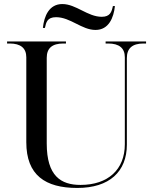

<svg xmlns="http://www.w3.org/2000/svg" viewBox="-20 -919 757 949"><path d="M452 -771C518 -771 542 -832 548 -889H538C532 -860 524 -836 483 -836C413 -836 356 -899 288 -899C223 -899 198 -840 192 -781H202C208 -808 213 -834 257 -834C328 -834 384 -771 452 -771ZM362 10C521 10 607 -71 607 -204V-632C607 -680 634 -704 689 -704H702V-714H502V-704H515C569 -704 597 -681 597 -636V-206C597 -81 514 -5 378 -5C281 -5 211 -49 211 -210V-633C211 -681 238 -704 293 -704H306V-714H15V-704H28C82 -704 110 -681 110 -636V-216C110 -53 204 10 362 10Z"/></svg>

Font: Noto Serif Display
Style: Regular
Weight: 400
Designer: Monotype Design Team
Foundry: Monotype Imaging Inc.
Version: Version 2.009